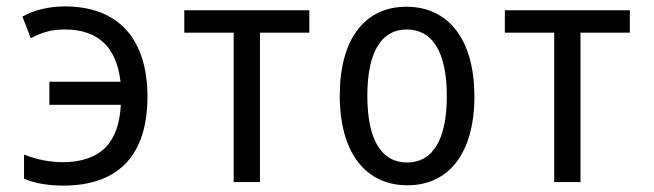

<svg xmlns="http://www.w3.org/2000/svg" viewBox="-20 -568 2040 599"><path d="M178 11C354 11 440 -89 440 -266C440 -443 353 -548 182 -548C134 -548 86 -537 50 -516L76 -449C114 -468 141 -476 182 -476C289 -476 344 -418 356 -313H134V-241H357C351 -125 296 -62 174 -62C138 -62 93 -70 55 -86V-11C86 4 131 11 178 11Z M709 0H791V-466H945V-536H555V-466H709Z M1251 10C1381 10 1460 -91 1460 -267C1460 -446 1378 -547 1248 -547C1118 -547 1040 -446 1040 -270C1040 -91 1121 10 1251 10ZM1250 -61C1170 -61 1126 -132 1126 -269C1126 -406 1170 -476 1249 -476C1329 -476 1374 -406 1374 -268C1374 -132 1330 -61 1250 -61Z M1709 0H1791V-466H1945V-536H1555V-466H1709Z"/></svg>

Font: Noto Sans Mono ExtraCondensed
Style: Regular
Weight: 400
Width: 2
Designer: Monotype Design Team
Foundry: Monotype Imaging Inc.
Version: Version 2.014